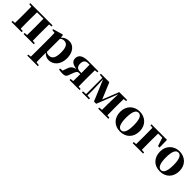

<svg xmlns="http://www.w3.org/2000/svg" viewBox="365 -2123 3941 3941"><g transform="rotate(45 2336.0 -152.0)"><path d="M681 -516V-546H34V-516L99 -510C100 -451 101 -364 101 -308V-238C101 -182 100 -95 99 -37L34 -31V0H330V-31L265 -37C264 -95 263 -182 263 -238V-308C263 -365 264 -453 265 -511H451C452 -453 453 -365 453 -308V-238C453 -182 452 -95 451 -37L385 -31V0H681V-31L616 -37C615 -95 614 -182 614 -238V-308C614 -364 615 -451 616 -509Z M982 -459C1015 -489 1041 -494 1071 -494C1150 -494 1198 -438 1198 -275C1198 -108 1143 -54 1065 -54C1032 -54 1007 -59 982 -79ZM971 -552 957 -562 743 -499V-475L817 -467C819 -419 820 -385 820 -320V7C820 68 819 144 818 223L751 230V259H1058V230L981 221C980 143 979 67 979 7V-52C1021 -3 1071 17 1126 17C1258 17 1369 -94 1369 -276C1369 -461 1272 -563 1150 -563C1084 -563 1025 -540 978 -488Z M1748 -273C1671 -273 1635 -316 1635 -394C1635 -477 1677 -513 1741 -513H1788C1789 -455 1790 -365 1790 -308V-273ZM2011 -516V-546H1710C1551 -546 1485 -487 1485 -400C1485 -317 1536 -275 1664 -257C1581 -242 1540 -203 1518 -138L1482 -36L1415 -31V0C1456 8 1489 11 1521 11C1594 11 1615 -7 1633 -53L1672 -156C1693 -207 1706 -240 1756 -240H1790C1790 -174 1789 -93 1788 -38L1719 -31V0H2011V-31L1946 -37C1945 -95 1944 -182 1944 -238V-308C1944 -364 1945 -451 1946 -509Z M2846 -516V-546H2616L2476 -192L2328 -546H2084V-516L2164 -507V-36L2079 -31V0H2282V-31L2204 -36V-218L2194 -502L2386 -42H2451L2633 -500L2624 -216V-38L2550 -31V0H2846V-31L2781 -37C2780 -95 2779 -182 2779 -238V-308C2779 -364 2780 -451 2781 -509Z M3198 17C3368 17 3482 -97 3482 -276C3482 -455 3356 -563 3198 -563C3041 -563 2915 -453 2915 -276C2915 -100 3027 17 3198 17ZM3198 -18C3126 -18 3086 -100 3086 -274C3086 -449 3126 -528 3198 -528C3270 -528 3309 -449 3309 -274C3309 -100 3270 -18 3198 -18Z M3902 -509 3962 -326H4006L4002 -546H3551V-516L3616 -510C3617 -451 3618 -363 3618 -299V-238C3618 -182 3617 -95 3616 -37L3551 -31V0H3853V-31L3782 -37C3781 -95 3780 -182 3780 -238V-299C3780 -362 3781 -450 3782 -509Z M4353 17C4523 17 4637 -97 4637 -276C4637 -455 4511 -563 4353 -563C4196 -563 4070 -453 4070 -276C4070 -100 4182 17 4353 17ZM4353 -18C4281 -18 4241 -100 4241 -274C4241 -449 4281 -528 4353 -528C4425 -528 4464 -449 4464 -274C4464 -100 4425 -18 4353 -18Z"/></g></svg>

Font: Noto Serif CJK JP Black
Style: Regular
Weight: 900
Designer: Ryoko NISHIZUKA 西塚涼子 (kana & ideographs); Frank Grießhammer (Latin, Greek & Cyrillic); Wenlong ZHANG 张文龙 (bopomofo); San
Foundry: Adobe Systems Incorporated
Version: Version 1.001;PS 1.001;hotconv 16.6.54;makeotf.lib2.5.65590